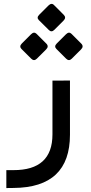

<svg xmlns="http://www.w3.org/2000/svg" viewBox="-20 -721 463 978"><path d="M268.7 -499 315.9 -546.2Q331.3 -561.5 344.1 -548.7L393.8 -499Q408.2 -484.6 392.8 -469.2L345.6 -422.1Q331.3 -407.7 316.9 -422.1L267.2 -471.8Q254.4 -484.6 268.7 -499ZM90.8 -499 137.9 -546.2Q153.3 -561.5 166.2 -548.7L215.9 -499Q230.3 -484.6 214.9 -469.2L167.7 -422.1Q153.3 -407.7 139 -422.1L89.2 -471.8Q76.9 -484.6 90.8 -499ZM179.5 -645.6 226.7 -692.8Q242.6 -708.2 254.9 -695.4L304.6 -645.6Q319 -631.3 303.6 -615.9L256.4 -568.7Q242.1 -554.4 228.2 -568.7L177.9 -618.5Q165.1 -631.3 179.5 -645.6ZM48.2 145.6Q247.2 146.2 247.2 -36.4V-310.3L336.4 -310.8V-34.9Q336.4 234.4 49.2 236.4L12.3 236.9V145.6Z"/></svg>

Font: Fira Code
Style: Regular
Weight: 400
Designer: Carrois Corporate, Edenspiekermann AG, Nikita Prokopov
Foundry: Carrois Corporate, Edenspiekermann AG, Nikita Prokopov
Version: Version 5.002